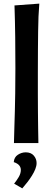

<svg xmlns="http://www.w3.org/2000/svg" viewBox="-20 -790 292 1060"><path d="M197 -770Q194 -735 192.5 -698Q191 -661 190.5 -616.5Q190 -572 189.5 -517Q189 -462 189 -391Q189 -325 189 -271.5Q189 -218 189.5 -172Q190 -126 190.5 -84.5Q191 -43 192 0H57Q58 -52 59.5 -92Q61 -132 62 -175.5Q63 -219 64 -274.5Q65 -330 65 -414Q65 -499 64 -584.5Q63 -670 60 -760ZM56 105Q58 78 78.5 64.5Q99 51 122 51Q151 51 166.5 69Q182 87 182 110Q182 126 175 143.5Q168 161 156.5 179.5Q145 198 131 216Q117 234 103 250L58 224Q71 208 83 188Q95 168 95 148Q95 134 86 123Q77 112 56 105Z"/></svg>

Font: Cantora One
Style: Regular
Weight: 400
Designer: Pablo Impallari, Rodrigo Fuenzalida
Foundry: Pablo Impallari
Version: Version 1.002; ttfautohint (v0.8) -G 200 -r 50